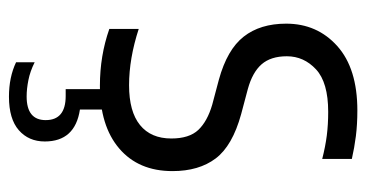

<svg xmlns="http://www.w3.org/2000/svg" viewBox="-210 -381 798 418"><g transform="rotate(90 189.0 -172.0)"><path d="M166.5 9.5Q101.5 9.5 43 -11V-75Q107.5 -54 165.5 -54Q223 -54 252.2 -77.8Q281.5 -101.5 281.5 -146Q281.5 -185 262.8 -204.8Q244 -224.5 208 -235L153.5 -249.5Q88 -267.5 59.8 -303.5Q31.5 -339.5 31.5 -396Q31.5 -463.5 80.2 -507.2Q129 -551 220.5 -551Q250.5 -551 276.2 -547.8Q302 -544.5 326 -539V-474.5Q298.5 -481.5 274.8 -484.5Q251 -487.5 223.5 -487.5Q159.5 -487.5 131 -461Q102.5 -434.5 102.5 -397.5Q102.5 -362.5 120 -342.5Q137.5 -322.5 174 -312.5L228.5 -298Q297.5 -279 325 -242.5Q352.5 -206 352.5 -148.5Q352.5 -74.5 303.2 -32.5Q254 9.5 166.5 9.5ZM190.5 207.5Q148 207.5 115.5 192V151.5Q135.5 161.5 154.5 165.2Q173.5 169 190 169Q241.5 169 241.5 127.5Q241.5 84 189 84H174V-10H218.5V53Q288 63.5 288 129.5Q288 164.5 263.5 186Q239 207.5 190.5 207.5Z"/></g></svg>

Font: Encode Sans Cnd
Style: Regular
Weight: 400
Width: 3
Designer: Multiple Designers
Foundry: Impallari Type
Version: Version 3.002; ttfautohint (v1.8.3) -l 8 -r 50 -G 200 -x 14 